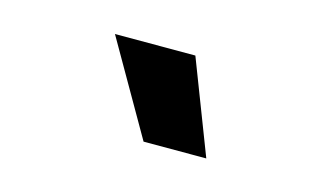

<svg xmlns="http://www.w3.org/2000/svg" viewBox="-38 -822 577 346"><g transform="rotate(15 250.0 -649.0)"><path d="M293 -736 360 -562H243L143 -736Z"/></g></svg>

Font: Prodigy Sans
Style: Bold
Weight: 700
Designer: Wei Huang
Foundry: Wei Huang
Version: Version 1.003; ttfautohint (v1.8.3)